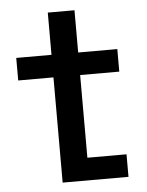

<svg xmlns="http://www.w3.org/2000/svg" viewBox="-49 -697 566 738"><g transform="rotate(-5 233.5 -328.0)"><path d="M163 0H417V-87H266V-406H417V-493H266V-656H163V-493H27V-406H163Z"/></g></svg>

Font: Meta Space Medium
Style: Regular
Weight: 500
Designer: Meta Pool / Florian Karsten
Foundry: Meta Pool / Florian Karsten
Version: Version 2.000;Glyphs 3.1.1 (3137)